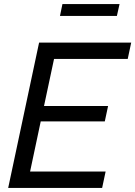

<svg xmlns="http://www.w3.org/2000/svg" viewBox="-20 -918 661 938"><path d="M171 -710H621L604 -630H244L195 -400H508L492 -325H179L127 -80H496L479 0H20ZM273 -840 285 -898H564L551 -840Z"/></svg>

Font: Raleway Medium
Style: Italic
Weight: 500
Italic angle: -12°
Designer: Matt McInerney, Pablo Impallari, Rodrigo Fuenzalida
Foundry: Matt McInerney, Pablo Impallari, Rodrigo Fuenzalida
Version: Version 4.026